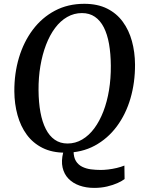

<svg xmlns="http://www.w3.org/2000/svg" viewBox="-20 -772 738 984"><path d="M462.5 191Q421.5 191 387.5 179Q353.5 167 331 143.8Q308.5 120.5 300.8 86.8Q293 53 304 9L357 3Q357.5 34.5 369.2 53.5Q381 72.5 401 82.5Q421 92.5 445.8 95.8Q470.5 99 497 99Q513.5 99 535 96.5Q556.5 94 578.5 88.8Q600.5 83.5 617.5 76.5L618.5 145.5Q606 155.5 582.8 166Q559.5 176.5 528.8 183.8Q498 191 462.5 191ZM314 10.5Q247 10.5 198 -14Q149 -38.5 117.2 -81.8Q85.5 -125 69.8 -182Q54 -239 53.5 -304Q53 -395.5 77.2 -476.5Q101.5 -557.5 148.2 -619.8Q195 -682 261.5 -717.2Q328 -752.5 412 -752.5Q480 -752.5 529 -728Q578 -703.5 609.5 -660.2Q641 -617 656.2 -561Q671.5 -505 672 -441.5Q672.5 -350 648.8 -268.2Q625 -186.5 578.5 -124Q532 -61.5 465.5 -25.5Q399 10.5 314 10.5ZM326 -36.5Q366.5 -36.5 401.2 -57Q436 -77.5 463.2 -114.2Q490.5 -151 509.8 -201Q529 -251 538.8 -310.5Q548.5 -370 548 -435.5Q547.5 -497 538.8 -546.8Q530 -596.5 512 -631.8Q494 -667 466.2 -686Q438.5 -705 400 -705Q359.5 -705 324.5 -685Q289.5 -665 262.2 -628.5Q235 -592 216 -542.5Q197 -493 187 -433.8Q177 -374.5 177.5 -309.5Q178 -247 187.2 -196.8Q196.5 -146.5 214.8 -110.8Q233 -75 260.8 -55.8Q288.5 -36.5 326 -36.5Z"/></svg>

Font: Merriweather 48pt Medium
Style: Italic
Weight: 500
Italic angle: -7.8°
Version: Version 2.101